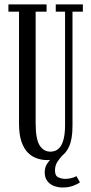

<svg xmlns="http://www.w3.org/2000/svg" viewBox="-20 -720 417 878"><path d="M195 12Q172.5 12 149.8 4.5Q127 -3 108.2 -21.2Q89.5 -39.5 78.2 -72Q67 -104.5 67 -154.5V-666.5H18.5V-700H193V-666.5H143V-156.5Q143 -84 161.2 -55.2Q179.5 -26.5 210 -26.5Q224 -26.5 236.2 -32.2Q248.5 -38 257.8 -51.8Q267 -65.5 272.2 -89.5Q277.5 -113.5 277.5 -149.5V-666.5H235V-700H359V-666.5H311.5V-144Q311.5 -84.5 296.2 -50.5Q281 -16.5 254.8 -2.2Q228.5 12 195 12ZM267 137.5Q247 137.5 228 130.8Q209 124 196.8 108.5Q184.5 93 184.5 68Q184.5 44.5 196.5 27Q208.5 9.5 224.2 -2.5Q240 -14.5 251.5 -20.5L265.5 -9.5Q255 1.5 243.2 18.8Q231.5 36 231.5 60Q231.5 84.5 247.2 91.2Q263 98 278 98Q290 98 304.8 94.8Q319.5 91.5 329.5 85.5L345.5 113.5Q333.5 123 312.8 130.2Q292 137.5 267 137.5Z"/></svg>

Font: Imbue Thin 10pt
Style: Regular
Weight: 400
Version: Version 1.102